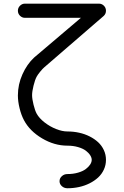

<svg xmlns="http://www.w3.org/2000/svg" viewBox="-20 -789 671 1040"><path d="M115.5 -769.3H515.4Q531.5 -769.3 542.7 -758.1Q554 -746.8 554 -730.7Q554 -714.4 542 -702.9L220 -424.6Q210.9 -417 197.4 -400.4Q183.8 -383.8 178.5 -373.5Q169.4 -356.7 161.6 -325Q153.8 -293.2 153.8 -273.4Q153.8 -253.7 161.6 -222Q169.4 -190.4 178.5 -173.6Q192.4 -148.4 221.4 -125.9Q250.5 -103.3 283.9 -90.1Q317.4 -76.9 345.2 -76.9Q377.7 -76.9 408.3 -70.2Q439 -63.5 465.3 -50.2Q491.7 -36.9 511.5 -18.7Q531.2 -0.5 542.6 24.2Q554 48.8 554 76.9Q554 105 542.6 129.6Q531.2 154.3 511.5 172.5Q491.7 190.7 465.3 204Q439 217.3 408.3 224Q377.7 230.7 345.2 230.7Q327.6 230.7 315.1 219.5Q302.5 208.3 302.5 192.4Q302.5 176.5 315.1 165.2Q327.6 153.8 345.2 153.8Q376.5 153.8 402.5 146.2Q428.5 138.7 444.1 127.1Q459.7 115.5 468.3 102.3Q476.8 89.1 476.8 76.9Q476.8 64.7 468.3 51.5Q459.7 38.3 444.1 26.7Q428.5 15.1 402.5 7.6Q376.5 0 345.2 0Q274.4 0 207.8 -39.6Q141.1 -79.1 110.1 -137.5Q95.2 -165.3 86.1 -202.5Q76.9 -239.7 76.9 -271.7Q76.9 -331.8 101.6 -386.6Q126.2 -441.4 164.6 -477.1L418.2 -692.4H115.5Q99.6 -692.4 88.3 -703.7Q76.9 -715.1 76.9 -730.7Q76.9 -746.6 88.3 -757.9Q99.6 -769.3 115.5 -769.3Z"/></svg>

Font: Tecnico
Style: Grueso
Weight: 700
Version: Version 1.3